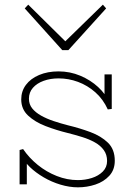

<svg xmlns="http://www.w3.org/2000/svg" viewBox="-20 -790 582 823"><path d="M314 13Q278 13 239.5 1.5Q201 -10 167 -30Q133 -50 108.5 -73.5Q84 -97 75 -121L95 -99V0H64V-147L79 -151Q105 -113 142 -83Q179 -53 223.5 -35.5Q268 -18 314 -18Q345 -18 373.5 -27Q402 -36 420.5 -54.5Q439 -73 439 -100Q439 -127 425 -146.5Q411 -166 387 -179.5Q363 -193 332.5 -202.5Q302 -212 270 -220Q221 -232 175.5 -249.5Q130 -267 100.5 -294.5Q71 -322 71 -364Q71 -399 91 -426Q111 -453 147.5 -468.5Q184 -484 231 -484Q280 -484 324 -465.5Q368 -447 400.5 -417Q433 -387 448 -352L428 -375V-471H459V-323L442 -321Q422 -365 388.5 -394.5Q355 -424 314.5 -439Q274 -454 231 -454Q196 -454 167 -443.5Q138 -433 121 -413.5Q104 -394 104 -367Q104 -343 118 -325.5Q132 -308 156 -294.5Q180 -281 210 -271Q240 -261 271 -253Q321 -241 367 -224Q413 -207 442.5 -178.5Q472 -150 472 -101Q472 -62 448.5 -36.5Q425 -11 389 1Q353 13 314 13ZM421 -770 435 -754 273 -575H247L86 -754L101 -770L260 -613Z"/></svg>

Font: BioRhyme ExtraLight
Style: Regular
Weight: 250
Designer: Aoife Mooney
Foundry: Aoife Mooney Type
Version: Version 1.600;gftools[0.9.33]